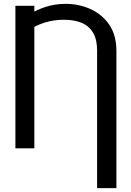

<svg xmlns="http://www.w3.org/2000/svg" viewBox="-20 -757 671 980"><path d="M574.2 203.1H475.6V-497.1Q476.1 -552.7 456.3 -587.9Q436.5 -623 398.7 -639.6Q360.8 -656.2 306.6 -656.2Q254.9 -656.2 210 -642.3Q165 -628.4 130.9 -605.5V-683.6Q164.1 -705.6 211.7 -721.4Q259.3 -737.3 315.4 -737.3Q382.8 -737.3 441.9 -710.7Q501 -684.1 537.6 -630.9Q574.2 -577.6 574.2 -497.1ZM155.3 -727.5V0H58.6V-727.5Z"/></svg>

Font: Inter
Style: Regular
Weight: 400
Designer: Rasmus Andersson
Foundry: rsms
Version: Version 4.000;git-8c9346024